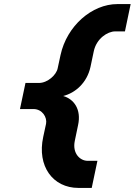

<svg xmlns="http://www.w3.org/2000/svg" viewBox="-20 -690 661 942"><path d="M365 232H430L458 99H410C373 99 334 63 347 1L363 -76C380 -153 343 -204 290 -219C350 -234 407 -284 424 -362L440 -438C453 -501 508 -536 545 -536H593L621 -670H556C431 -670 308 -563 277 -420L263 -355C257 -323 214 -283 171 -283H105L78 -155H144C188 -155 212 -114 206 -83L192 -18C161 125 239 232 365 232Z"/></svg>

Font: LT Wave Text Black Italic
Style: Regular
Weight: 900
Designer: Daniel Lyons
Version: Version 2.5 (Glyphs App)